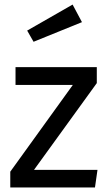

<svg xmlns="http://www.w3.org/2000/svg" viewBox="-20 -821 472 841"><path d="M404 -457 129 -77H407L396 0H25V-69L299 -449H48V-527H404ZM339 -724 127 -638 99 -687 298 -801Z"/></svg>

Font: FiraGO
Style: Regular
Weight: 400
Designer: bBox Type
Foundry: bBox Type GmbH
Version: Version 1.001;April 20, 2020;FontCreator 12.0.0.2555 64-bit